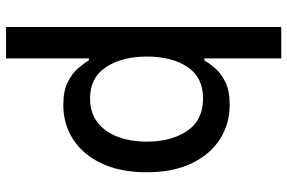

<svg xmlns="http://www.w3.org/2000/svg" viewBox="-181 -586 972 650"><g transform="rotate(90 305.0 -261.0)"><path d="M71.4 -727.3H177.6V-466.6H184.3Q193.5 -482.6 210.4 -502.7Q227.3 -522.7 256.9 -537.6Q286.6 -552.6 334.2 -552.6Q399.9 -552.6 451.7 -519.2Q503.6 -485.8 533.4 -422.9Q563.2 -360.1 563.2 -271.7Q563.2 -183.2 533.7 -120Q504.3 -56.8 452.6 -23.1Q400.9 10.7 334.9 10.7Q288.4 10.7 258.5 -4.1Q228.7 -18.8 211.3 -39.2Q193.9 -59.7 184.3 -76H177.6V204.5H71.4ZM459.5 -272.7Q459.5 -354.8 423.1 -408.6Q386.7 -462.4 313.2 -462.4Q241.5 -462.4 206.5 -409.4Q171.5 -356.5 171.5 -272.7Q171.5 -188.9 206.9 -134.4Q242.2 -79.9 313.2 -79.9Q361.9 -79.9 394.4 -105.1Q426.8 -130.3 443.2 -174Q459.5 -217.7 459.5 -272.7Z"/></g></svg>

Font: Inter UI Medium
Style: Regular
Weight: 500
Designer: Rasmus Andersson
Foundry: rsms
Version: 3.2;8d6f07862